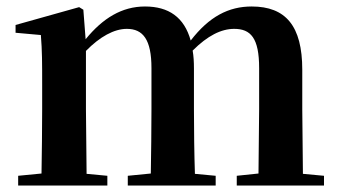

<svg xmlns="http://www.w3.org/2000/svg" viewBox="-20 -572 1048 592"><path d="M776 0H979V-30L914 -36L912 -235V-357C912 -492 861 -552 756 -552C685 -552 625 -521 568 -447C548 -519 500 -552 427 -552C356 -552 297 -516 244 -451L237 -542L224 -550L28 -495V-471L106 -464C110 -415 110 -377 110 -311V-235C110 -180 109 -94 108 -37L36 -30V0H311V-30L247 -36L245 -235V-415C288 -459 332 -483 371 -483C421 -483 447 -450 447 -362V-235C447 -177 446 -94 445 -37L374 -30V0H645V-30L581 -36C579 -93 578 -177 578 -235V-361C578 -381 577 -399 574 -416C620 -462 662 -483 702 -483C753 -483 779 -455 779 -362V-235L777 -37L710 -30V0Z"/></svg>

Font: Noto Serif CJK TC
Style: Bold
Weight: 700
Designer: Ryoko NISHIZUKA 西塚涼子 (kana & ideographs); Frank Grießhammer (Latin, Greek & Cyrillic); Wenlong ZHANG 张文龙 (bopomofo); San
Foundry: Adobe
Version: Version 2.001;hotconv 1.1.0;makeotfexe 2.6.0